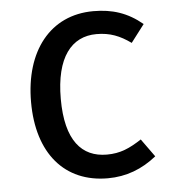

<svg xmlns="http://www.w3.org/2000/svg" viewBox="-47 -625 609 681"><g transform="rotate(-5 258.0 -284.5)"><path d="M310 -582C156 -582 62 -461 62 -280C62 -96 157 13 310 13C376 13 433 -9 484 -50L438 -114C395 -86 362 -71 314 -71C225 -71 168 -133 168 -282C168 -430 225 -500 314 -500C362 -500 397 -486 436 -458L484 -521C431 -565 377 -582 310 -582Z"/></g></svg>

Font: Glow Sans SC Normal Medium
Style: Regular
Weight: 600
Designer: Ryoko NISHIZUKA (kana, bopomofo & ideographs); Paul D. Hunt (Latin, Greek & Cyrillic); Sandoll Communications, Soo-young
Version: Version 0.93